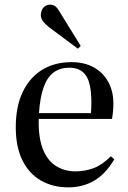

<svg xmlns="http://www.w3.org/2000/svg" viewBox="-20 -794 551 828"><path d="M275 14Q207 14 155.5 -16Q104 -46 76 -104Q48 -162 48 -245Q48 -335 78 -397.5Q108 -460 162 -493Q216 -526 288 -526Q343 -526 383.5 -504Q424 -482 446.5 -441.5Q469 -401 469 -347Q469 -330 467.5 -314Q466 -298 463 -281H147Q145 -202 164.5 -152Q184 -102 221 -78.5Q258 -55 305 -55Q347 -55 384 -69Q421 -83 458 -120L473 -107Q435 -43 385.5 -14.5Q336 14 275 14ZM148 -306H372Q373 -315 373.5 -326.5Q374 -338 374 -351Q374 -435 350.5 -468.5Q327 -502 279 -502Q240 -502 212.5 -482.5Q185 -463 169 -420Q153 -377 148 -306ZM316 -584 191 -677Q177 -688 166.5 -701Q156 -714 156 -729Q156 -740 160.5 -750.5Q165 -761 174.5 -767.5Q184 -774 197 -774Q208 -774 217.5 -767.5Q227 -761 236 -745L328 -596Z"/></svg>

Font: Literata 60pt
Style: Regular
Weight: 400
Designer: Latin by Veronika Burian and Jose Scaglione. Greek by Irene Vlachou. Cyrillic by Vera Evstafieva.
Foundry: TypeTogether
Version: Version 3.002